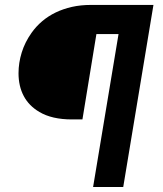

<svg xmlns="http://www.w3.org/2000/svg" viewBox="-20 -747 650 767"><path d="M472.3 0H351.9L453.5 -610.8H365.1L309.3 -269.9H267.4Q187.5 -269.9 137.4 -299.7Q95.5 -324.2 74.8 -363.5Q54 -402.7 54 -454.5Q54 -496.1 66.8 -537.3Q79.5 -578.5 106.2 -616.1Q124.3 -641.7 148.6 -662.3Q172.9 -682.9 202.8 -697.3Q232.6 -711.6 267.6 -719.5Q302.6 -727.3 342.7 -727.3H593Z"/></svg>

Font: Linik Sans
Style: Bold Italic
Weight: 700
Italic angle: 9°
Designer: Fonts by Rasmus Andersson / Changes by Cristiano Sobral with parts from Marc Monis
Foundry: rsms
Version: Version 3.020; ttfautohint (v1.6)